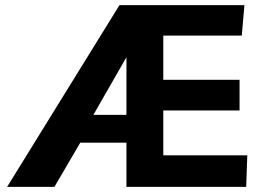

<svg xmlns="http://www.w3.org/2000/svg" viewBox="-20 -731 1047 751"><path d="M7.8 0 447.3 -710.9H936L925.8 -591.8H618.7V-418.9H917V-298.8H618.7V-123.5H947.3L942.9 0H474.6V-172.9H293.9L192.9 0ZM345.2 -281.7H474.6V-507.3Z"/></svg>

Font: Comme ExtraBold
Style: Regular
Weight: 800
Version: Version 1.000;gftools[0.9.27]